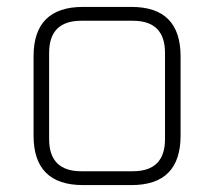

<svg xmlns="http://www.w3.org/2000/svg" viewBox="-20 -535 619 555"><path d="M77 -143V-372Q77 -515 220 -515H360Q502 -515 502 -372V-143Q502 0 360 0H220Q77 0 77 -143ZM122 -133Q122 -40 215 -40H364Q457 -40 457 -133V-382Q457 -475 364 -475H215Q122 -475 122 -382Z"/></svg>

Font: Oxanium ExtraLight
Style: Regular
Weight: 200
Designer: Severin Meyer
Version: Version 2.000